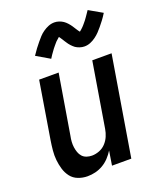

<svg xmlns="http://www.w3.org/2000/svg" viewBox="-142 -848 785 944"><g transform="rotate(-20 250.5 -376.0)"><path d="M152 8Q127 8 103.5 -1Q80 -10 65.5 -29Q51 -48 44 -71.5Q37 -95 34.5 -119.5Q32 -144 34.5 -170Q37 -196 41 -221L90 -520H192L140 -207Q137 -193 136 -178Q135 -163 137 -149Q139 -135 143.5 -122Q148 -109 157 -99Q166 -89 179.5 -84.5Q193 -80 207 -80Q226 -80 245.5 -87.5Q265 -95 279 -110Q293 -125 301 -143.5Q309 -162 312 -181L368 -520H469L383 0H282L294 -75Q283 -57 267.5 -40.5Q252 -24 233 -13Q214 -2 193.5 3Q173 8 152 8ZM181 -596 111 -637Q122 -654 133 -668.5Q144 -683 154 -695Q164 -707 173.5 -717.5Q183 -728 196.5 -737.5Q210 -747 225 -753Q240 -759 256 -759Q268 -759 280 -755Q292 -751 301.5 -744.5Q311 -738 319.5 -728.5Q328 -719 334 -710Q340 -701 346.5 -690.5Q353 -680 359 -673Q362 -675 368 -680.5Q374 -686 377.5 -689.5Q381 -693 384.5 -697Q388 -701 392.5 -706.5Q397 -712 401.5 -717.5Q406 -723 410.5 -730Q415 -737 420.5 -744.5Q426 -752 431 -760L501 -720Q490 -702 479 -687.5Q468 -673 458 -661Q448 -649 438.5 -639Q429 -629 415.5 -619Q402 -609 387 -603Q372 -597 356 -597Q350 -597 344 -598Q338 -599 332 -601Q326 -603 320.5 -605.5Q315 -608 310 -611.5Q305 -615 301 -619Q297 -623 292.5 -627.5Q288 -632 284.5 -637Q281 -642 278 -646.5Q275 -651 272 -655.5Q269 -660 265.5 -666Q262 -672 258.5 -676.5Q255 -681 253 -684Q250 -681 244 -676Q238 -671 234.5 -667.5Q231 -664 227.5 -659.5Q224 -655 219.5 -650Q215 -645 210.5 -639Q206 -633 201.5 -626.5Q197 -620 191.5 -612.5Q186 -605 181 -596Z"/></g></svg>

Font: Iosevka SS04 Semibold
Style: Italic
Weight: 600
Italic angle: -9°
Monospace: yes
Designer: Belleve Invis
Foundry: Belleve Invis
Version: Version 19.0.0; ttfautohint (v1.8.4)